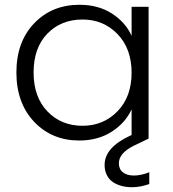

<svg xmlns="http://www.w3.org/2000/svg" viewBox="-20 -574 715 795"><path d="M309.1 -554.2Q387.2 -554.2 443.6 -517.8Q500 -481.4 524.9 -425.8V-545.9H595.2V0L535.2 28.8Q472.2 59.6 472.2 102.1Q472.2 126.5 489 139.6Q505.9 152.8 534.2 152.8Q564 152.8 598.1 139.2V188Q561 201.2 525.9 201.2Q503.4 201.2 483.9 196Q464.4 190.9 448.2 180.4Q432.1 169.9 422.6 151.4Q413.1 132.8 413.1 108.9Q413.1 36.1 521 -13.2L524.9 -15.1V-121.1Q499 -64.9 442.4 -28.6Q385.7 7.8 308.1 7.8Q194.8 7.8 121.3 -69.8Q47.9 -147.5 47.9 -273.9Q47.9 -400.4 121.3 -477.3Q194.8 -554.2 309.1 -554.2ZM321.8 -493.2Q232.9 -493.2 176 -434.6Q119.1 -376 119.1 -273.9Q119.1 -172.4 176.3 -112.8Q233.4 -53.2 321.8 -53.2Q408.2 -53.2 466.6 -113.3Q524.9 -173.3 524.9 -272.9Q524.9 -372.6 466.6 -432.9Q408.2 -493.2 321.8 -493.2Z"/></svg>

Font: SVN-Poppins Light
Style: Regular
Weight: 300
Designer: Ninad Kale (Devanagari), Jonny Pinhorn (Latin)
Foundry: Indian Type Foundry
Version: Version 3.002 2017